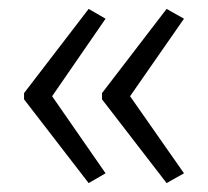

<svg xmlns="http://www.w3.org/2000/svg" viewBox="-20 -487 466 431"><path d="M179 -467 217 -445 97 -271 217 -98 179 -76 34 -264V-278ZM354 -467 393 -445 272 -271 393 -98 354 -76 209 -264V-278Z"/></svg>

Font: Noto Sans Display Light Narrow
Style: Regular
Weight: 300
Width: 4
Designer: Monotype Design team
Foundry: Monotype Imaging Inc.
Version: Version 1.000